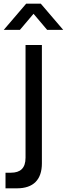

<svg xmlns="http://www.w3.org/2000/svg" viewBox="-40 -785 364 1045"><path d="M304 -622.5 182 -765H102.5L-19.5 -622.5H68.5L142.5 -710L216.5 -622.5ZM52.5 240C141.5 240 188 193 188 104V-540H99V73.5C99 130.5 71 155 19 155H-10V240Z"/></svg>

Font: Hauora Medium
Style: Regular
Weight: 500
Designer: Wayne Shih
Foundry: WCYS
Version: Version 1.001;hotconv 1.0.109;makeotfexe 2.5.65596